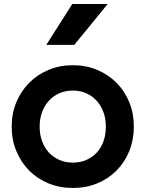

<svg xmlns="http://www.w3.org/2000/svg" viewBox="-20 -862 723 954"><path d="M342 72Q276 72 220.5 49Q165 26 124.5 -15Q84 -56 61 -112Q38 -168 38 -233Q38 -298 61 -353.5Q84 -409 124.5 -450Q165 -491 220.5 -514.5Q276 -538 342 -538Q408 -538 463.5 -514.5Q519 -491 559.5 -450Q600 -409 622.5 -353.5Q645 -298 645 -233Q645 -168 622.5 -112Q600 -56 559.5 -15Q519 26 463.5 49Q408 72 342 72ZM342 -54Q379 -54 409.5 -67.5Q440 -81 461.5 -104.5Q483 -128 494.5 -161Q506 -194 506 -233Q506 -272 494 -304.5Q482 -337 460.5 -361Q439 -385 409 -398.5Q379 -412 342 -412Q305 -412 274.5 -398.5Q244 -385 222.5 -361Q201 -337 189 -304.5Q177 -272 177 -233Q177 -194 189 -161Q201 -128 222.5 -104.5Q244 -81 274.5 -67.5Q305 -54 342 -54ZM339 -842H515L349 -639H210Z"/></svg>

Font: LINE Seed JP_TTF Bold
Style: Regular
Weight: 700
Designer: LINE & Fontrix & Fontworks
Version: Version 1.009